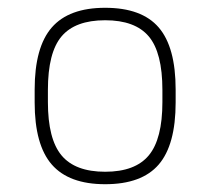

<svg xmlns="http://www.w3.org/2000/svg" viewBox="-20 -758 540 493"><path d="M250 -285Q157 -285 113 -335.5Q69 -386 69 -495V-528Q69 -637 113 -687.5Q157 -738 250 -738Q344 -738 387.5 -687.5Q431 -637 431 -528V-495Q431 -386 387.5 -335.5Q344 -285 250 -285ZM250 -317Q327 -317 362 -359Q397 -401 397 -496V-527Q397 -623 362 -664.5Q327 -706 250 -706Q173 -706 138 -664.5Q103 -623 103 -527V-496Q103 -401 138 -359Q173 -317 250 -317Z"/></svg>

Font: M PLUS Code Latin ExtraLight
Style: Regular
Weight: 250
Designer: Coji Morishita
Foundry: UNDERFOREST DESIGN
Version: Version 1.002; ttfautohint (v1.8.3)